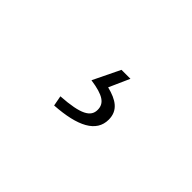

<svg xmlns="http://www.w3.org/2000/svg" viewBox="-29 -204 651 651"><g transform="rotate(45 297.0 121.5)"><path d="M219 245C325 238 384 208 384 148C384 104 353 84 305 72L338 -2H295L248 95C311 104 334 120 334 151C334 184 305 202 212 208Z"/></g></svg>

Font: Noto Sans TC Light
Style: Regular
Weight: 300
Designer: Ryoko NISHIZUKA 西塚涼子 (kana, bopomofo & ideographs); Paul D. Hunt (Latin, Greek & Cyrillic); Sandoll Communications 산돌커뮤니
Foundry: Adobe
Version: Version 2.004;hotconv 1.0.118;makeotfexe 2.5.65603